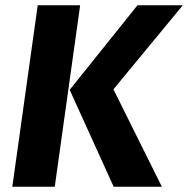

<svg xmlns="http://www.w3.org/2000/svg" viewBox="-20 -713 718 733"><path d="M27 0H189L286 -693H124ZM414 0H598L413 -372L678 -693H505L246 -370Z"/></svg>

Font: Fira Sans
Style: Bold Italic
Weight: 700
Italic angle: -8°
Designer: bBox Type GmbH & Carrois Corporate GbR & Edenspiekermann AG
Foundry: bBox Type GmbH & Carrois Corporate GbR & Edenspiekermann AG
Version: Version 4.301;PS 004.301;hotconv 1.0.88;makeotf.lib2.5.64775